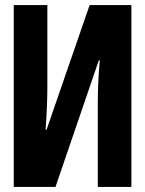

<svg xmlns="http://www.w3.org/2000/svg" viewBox="-20 -734 570 754"><path d="M34 0H198L368 -497H372C366 -434 364 -379 364 -323V0H496V-714H332L163 -225H159C164 -288 166 -349 166 -395V-714H34Z"/></svg>

Font: Noto Sans Mono Condensed ExtraBold
Style: Regular
Weight: 800
Width: 3
Designer: Monotype Design Team
Foundry: Monotype Imaging Inc.
Version: Version 2.014